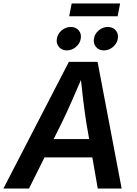

<svg xmlns="http://www.w3.org/2000/svg" viewBox="-44 -1083 785 1103"><path d="M-24.4 0 351.6 -727.5H516.6L654.8 0H517.6L451.7 -378.9Q442.9 -435.5 433.8 -509.3Q424.8 -583 415 -677.2H444.3Q404.8 -585.4 372.6 -511.7Q340.3 -438 311.5 -378.9L122.6 0ZM154.3 -178.7 171.9 -284.2H552.7L535.2 -178.7ZM552.7 -793.5Q524.4 -793.5 507.6 -813.2Q490.7 -833 495.6 -860.8Q500 -889.2 523.4 -908.7Q546.9 -928.2 575.2 -928.2Q604 -928.2 620.8 -908.7Q637.7 -889.2 632.8 -860.8Q628.4 -833 605 -813.2Q581.5 -793.5 552.7 -793.5ZM339.8 -793.5Q311.5 -793.5 294.7 -813.2Q277.8 -833 282.7 -860.8Q287.1 -889.2 310.5 -908.7Q334 -928.2 362.3 -928.2Q391.1 -928.2 408 -908.7Q424.8 -889.2 419.9 -860.8Q415.5 -833 392.1 -813.2Q368.7 -793.5 339.8 -793.5ZM646 -1063 631.8 -989.7H353.5L367.7 -1063Z"/></svg>

Font: Inter 18pt SemiBold
Style: Italic
Weight: 600
Italic angle: -9.3988°
Designer: Rasmus Andersson
Foundry: rsms
Version: Version 4.001;git-66647c0bb